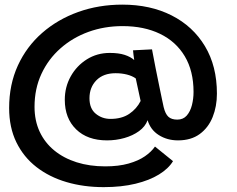

<svg xmlns="http://www.w3.org/2000/svg" viewBox="-20 -768 1000 809"><path d="M417 20.5Q332.5 20.5 260.2 -0.8Q188 -22 133.8 -64Q79.5 -106 49 -168.5Q18.5 -231 18.5 -313Q18.5 -411.5 55.2 -491.8Q92 -572 157.5 -629.2Q223 -686.5 309.5 -717.5Q396 -748.5 495.5 -748.5Q613.5 -748.5 703.2 -703Q793 -657.5 843.5 -573.5Q894 -489.5 894 -373.5Q894 -319.5 876 -274.8Q858 -230 821.5 -203.2Q785 -176.5 730 -176.5Q684.5 -176.5 649.2 -198.8Q614 -221 602 -261.5Q592 -234.5 565.8 -215.5Q539.5 -196.5 504.2 -186.5Q469 -176.5 431 -176.5Q348.5 -176.5 300.8 -223Q253 -269.5 253 -347.5Q253 -401.5 278 -446.2Q303 -491 346 -518Q389 -545 442.5 -545Q480 -545 505.2 -536.8Q530.5 -528.5 545.5 -515Q544 -525 542.5 -537Q541 -549 540.5 -556Q549 -556.5 564.5 -557.2Q580 -558 595.8 -558.8Q611.5 -559.5 620.5 -560Q627.5 -522 635.5 -481.8Q643.5 -441.5 650.8 -406.5Q658 -371.5 663 -347.5Q668 -323.5 669.5 -317Q676.5 -288 689.5 -276Q702.5 -264 727 -264Q752 -264 767 -281.2Q782 -298.5 788.8 -325.5Q795.5 -352.5 795.5 -380.5Q795.5 -469 758.5 -531Q721.5 -593 654.2 -625.5Q587 -658 496.5 -658Q420 -658 353 -633.8Q286 -609.5 234.8 -564.2Q183.5 -519 154.5 -456.5Q125.5 -394 125.5 -318Q125.5 -259.5 147.2 -213Q169 -166.5 208.8 -134Q248.5 -101.5 303 -84.2Q357.5 -67 423.5 -67Q480 -67 521.5 -78.8Q563 -90.5 590.5 -109.5Q618 -128.5 633 -150.5L709 -89Q690 -57.5 649.8 -32.8Q609.5 -8 550.8 6.2Q492 20.5 417 20.5ZM445.5 -267Q493 -267 524.5 -288.2Q556 -309.5 572.5 -342.5L552 -437.5Q537.5 -448 515.2 -453.8Q493 -459.5 467 -459.5Q415.5 -459.5 386.2 -429.8Q357 -400 357 -354Q357 -310.5 383.5 -288.8Q410 -267 445.5 -267Z"/></svg>

Font: Grandstander Thin Medium
Style: Regular
Weight: 500
Version: Version 1.200